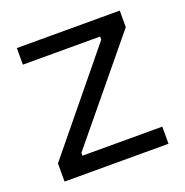

<svg xmlns="http://www.w3.org/2000/svg" viewBox="-99 -605 671 696"><g transform="rotate(-20 236.0 -257.0)"><path d="M35 0V-70L336 -438V-450H38V-514H435V-450L128 -77V-66H436V0Z"/></g></svg>

Font: Bricolage Grotesque Light
Style: Regular
Weight: 300
Designer: Mathieu Triay
Foundry: Atelier Triay
Version: Version 1.000;gftools[0.9.30]